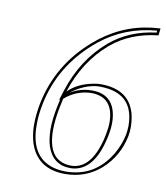

<svg xmlns="http://www.w3.org/2000/svg" viewBox="-73 -673 645 744"><g transform="rotate(10 249.5 -301.0)"><path d="M496.1 -583Q387.2 -571.3 313 -508.8Q221.7 -430.2 182.1 -306.2Q217.3 -342.8 281.2 -355Q296.4 -357.9 308.1 -357.9Q427.7 -357.9 448.2 -254.9Q451.7 -235.8 452.1 -216.3Q452.1 -196.8 449.2 -180.2Q433.1 -97.2 371.6 -42.5Q312.5 8.8 231.9 8.8Q136.7 8.8 100.1 -65.4Q81.5 -104.5 81.1 -159.2Q81.1 -198.2 89.8 -243.2Q121.6 -400.4 245.1 -507.8Q342.8 -593.3 465.8 -607.9Q482.4 -609.9 499 -610.8ZM174.8 -276.9Q172.9 -269.5 167 -240.2Q157.2 -189.9 157.2 -151.4Q157.2 -37.6 235.8 -27.8Q242.7 -26.9 249 -26.9Q320.3 -26.9 352.5 -129.9Q358.9 -150.4 362.8 -172.9Q367.7 -197.3 367.7 -219.7Q365.7 -316.9 279.8 -317.9Q220.2 -316.9 174.8 -276.9ZM486.8 -592.3 487.8 -600.1Q362.8 -589.8 269.5 -515.6Q260.3 -507.8 251.5 -500.5Q129.9 -394 99.6 -241.2Q90.8 -196.3 91.3 -159.2Q91.3 -25.9 196.3 -4.4Q213.9 -1 231.9 -1Q348.6 -1 409.7 -105.5Q431.2 -143.1 439 -182.1Q441.9 -198.7 442.4 -216.3Q442.4 -328.6 342.8 -345.2Q326.2 -347.7 308.1 -348.1Q261.2 -348.1 211.4 -316.4Q197.8 -307.6 189 -298.8L159.7 -268.6L172.4 -309.1Q213.4 -437 306.6 -516.6Q381.3 -579.6 486.8 -592.3ZM165.5 -279.8 166 -282.7 168.5 -284.7Q217.8 -328.1 279.8 -328.1Q363.3 -328.1 376 -244.6Q377.9 -231.9 377.9 -219.7Q377.9 -195.3 373 -170.9Q346.7 -33.2 266.1 -18.6Q257.3 -17.1 249 -17.1Q180.2 -17.1 156.7 -85Q147.5 -113.8 147 -151.4Q147 -191.9 157.2 -241.7Q163.6 -273.4 165.5 -279.8Z"/></g></svg>

Font: Linux Biolinum Outline O
Style: Italic
Weight: 400
Italic angle: -12°
Designer: Philipp H. Poll
Foundry: Philipp H. Poll
Version: Version 0.6.2